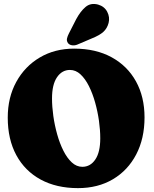

<svg xmlns="http://www.w3.org/2000/svg" viewBox="-20 -961 796 991"><path d="M363 -710Q474.5 -710 556 -665.5Q637.5 -621 681.8 -541Q726 -461 726 -355Q726 -246 683 -163.8Q640 -81.5 562.8 -35.8Q485.5 10 382.5 10Q271.5 10 190 -34.2Q108.5 -78.5 64.2 -160.2Q20 -242 20 -354Q20 -458 64 -538.2Q108 -618.5 185.2 -664.2Q262.5 -710 363 -710ZM497.5 -247Q497.5 -289.5 490.8 -337.5Q484 -385.5 471 -432Q458 -478.5 439 -516.5Q420 -554.5 395.5 -577.2Q371 -600 341 -600Q300 -600 274.2 -562.2Q248.5 -524.5 248.5 -453Q248.5 -410.5 255.2 -362.5Q262 -314.5 275 -268Q288 -221.5 307 -183.5Q326 -145.5 350.5 -122.8Q375 -100 405 -100Q446.5 -100 472 -137.8Q497.5 -175.5 497.5 -247ZM373 -861.5Q395 -902.5 421.5 -925Q448 -947.5 486 -937.5Q519 -928 533.5 -900Q548 -872 540.5 -842.5Q533 -814 513.2 -796.2Q493.5 -778.5 453.5 -762.5L379.5 -731Q366.5 -725.5 352.5 -727.2Q338.5 -729 331 -738.5Q323 -750 325.8 -762.2Q328.5 -774.5 335.5 -788Z"/></svg>

Font: Fraunces 144pt SuperSoft Black
Style: Regular
Weight: 900
Version: Version 1.000;[b76b70a41]